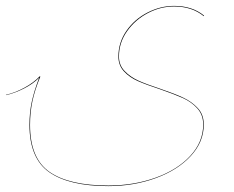

<svg xmlns="http://www.w3.org/2000/svg" viewBox="-20 -545 793 652"><path d="M384 -353Q384 -324 403 -304Q422 -284 449.5 -271.5Q477 -259 523 -244Q573 -227 602 -213.5Q631 -200 651.5 -178Q672 -156 672 -122Q672 -63 627.5 -15Q583 33 508.5 60Q434 87 348 87Q215 87 147.5 40Q80 -7 80 -121Q80 -163 88 -200Q96 -237 113 -281Q92 -260 61.5 -244.5Q31 -229 1 -222L0 -223Q31 -230 62.5 -247Q94 -264 115 -286L117 -285Q98 -239 90 -201Q82 -163 82 -121Q82 -7 148.5 39Q215 85 348 85Q434 85 508 58.5Q582 32 626 -15.5Q670 -63 670 -122Q670 -155 650 -177Q630 -199 601 -212Q572 -225 523 -242Q477 -257 448.5 -269.5Q420 -282 401 -302.5Q382 -323 382 -353Q382 -401 409.5 -440.5Q437 -480 481 -502.5Q525 -525 571 -525Q633 -525 673 -492L672 -490Q632 -523 571 -523Q525 -523 482 -500.5Q439 -478 411.5 -439Q384 -400 384 -353Z"/></svg>

Font: FiraGO Two
Style: Regular
Weight: 100
Designer: bBox Type
Foundry: bBox Type GmbH
Version: Version 1.001